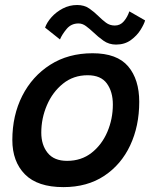

<svg xmlns="http://www.w3.org/2000/svg" viewBox="-20 -752 626 786"><path d="M239.5 14Q134 14 82.2 -38.2Q30.5 -90.5 30.5 -179Q30.5 -279.5 71.2 -359.8Q112 -440 185.8 -487Q259.5 -534 359 -534Q459 -534 504.5 -480.5Q550 -427 550 -335Q550 -236 513 -157Q476 -78 406.5 -32Q337 14 239.5 14ZM254.5 -93.5Q313 -93.5 355 -126.5Q397 -159.5 419.5 -212.2Q442 -265 442 -324Q442 -376.5 417.5 -410.2Q393 -444 339 -444Q280.5 -444 237.8 -409.5Q195 -375 172 -321.2Q149 -267.5 149 -209Q149 -158.5 175.2 -126Q201.5 -93.5 254.5 -93.5ZM164.5 -639Q172 -660.5 191 -681.8Q210 -703 237 -717.2Q264 -731.5 296 -731.5Q325 -731.5 345.5 -717.2Q366 -703 383 -686Q398 -671 413.8 -659.2Q429.5 -647.5 450 -647.5Q472.5 -647.5 487.2 -665Q502 -682.5 509.5 -705.5L574 -668.5Q570 -653.5 555.5 -630Q541 -606.5 515.8 -588Q490.5 -569.5 455 -569.5Q426 -569.5 403.5 -585.5Q381 -601.5 362.5 -619.5Q347 -634 332.2 -645Q317.5 -656 301.5 -656Q271.5 -656 252.8 -633.5Q234 -611 225.5 -590.5Z"/></svg>

Font: Grandstander Medium
Style: Italic
Weight: 500
Italic angle: -15°
Designer: Tyler Finck
Foundry: Etcetera Type Co
Version: Version 1.200; ttfautohint (v1.8.3)